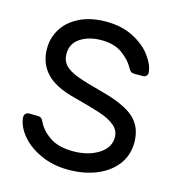

<svg xmlns="http://www.w3.org/2000/svg" viewBox="-107 -802 832 904"><g transform="rotate(15 309.0 -350.0)"><path d="M533 -507H492Q480 -507 474 -511.5Q468 -516 461 -529Q445 -560 405.5 -590Q366 -620 301 -620Q241 -620 199.5 -593Q158 -566 158 -516Q158 -482 178.5 -460.5Q199 -439 240.5 -423.5Q282 -408 366 -386Q480 -356 527.5 -312.5Q575 -269 575 -194Q575 -134 541.5 -88Q508 -42 447 -16Q386 10 306 10Q232 10 171 -18Q110 -46 75 -89.5Q40 -133 38 -176Q38 -185 44.5 -191.5Q51 -198 60 -198H101Q112 -198 119 -193.5Q126 -189 132 -176Q148 -140 190.5 -110Q233 -80 306 -80Q379 -80 429.5 -111.5Q480 -143 480 -194Q480 -227 453.5 -249.5Q427 -272 381 -287.5Q335 -303 246 -326Q149 -351 106 -398.5Q63 -446 63 -516Q63 -568 90 -612Q117 -656 171 -683Q225 -710 301 -710Q377 -710 434 -680.5Q491 -651 522 -608Q553 -565 555 -529Q556 -520 549 -513.5Q542 -507 533 -507Z"/></g></svg>

Font: Rubik
Style: Regular
Weight: 400
Designer: Hubert & Fischer
Foundry: Hubert & Fischer
Version: Version 1.100